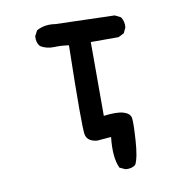

<svg xmlns="http://www.w3.org/2000/svg" viewBox="-66 -486 632 661"><g transform="rotate(-10 250.0 -155.0)"><path d="M321 113 301 104Q283 66 291 -5L242 -1Q209 -4 203 -28Q197 -52 203 -341Q178 -345 151.5 -344Q125 -343 104 -356Q92 -370 94 -392L104 -411Q133 -427 170 -421L376 -415L396 -405Q407 -390 405 -368L396 -349L376 -339H279V-81Q325 -87 348 -80Q371 -73 373.5 -56.5Q376 -40 372 21Q368 82 356 104Q343 115 321 113Z"/></g></svg>

Font: Kosefont JP
Style: Regular
Weight: 400
Designer: Nozomi Seto 瀬戸のぞみ
Version: Version 3.00;June 19, 2020